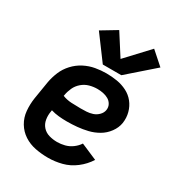

<svg xmlns="http://www.w3.org/2000/svg" viewBox="-185 -898 947 1024"><g transform="rotate(30 288.0 -385.5)"><path d="M264 8Q306 8 348.5 -3Q391 -14 427.5 -42Q464 -70 488 -108L388 -151Q375 -131 354.5 -116Q334 -101 310.5 -95Q287 -89 264 -89Q238 -89 214 -96Q190 -103 174 -121Q158 -139 154 -164.5Q150 -190 155 -215L156 -222Q179 -215 204 -212.5Q229 -210 254 -210Q286 -210 317.5 -213Q349 -216 380.5 -223.5Q412 -231 441.5 -248Q471 -265 491.5 -293Q512 -321 517 -352Q522 -386 513.5 -417.5Q505 -449 485.5 -473.5Q466 -498 437.5 -512.5Q409 -527 376.5 -532.5Q344 -538 310 -538Q277 -538 243 -532Q209 -526 177 -509.5Q145 -493 120 -466Q95 -439 81.5 -406.5Q68 -374 62 -341L44 -231Q38 -191 41.5 -152Q45 -113 64.5 -80.5Q84 -48 115.5 -27.5Q147 -7 185.5 0.5Q224 8 264 8ZM283 -307Q254 -307 226 -308.5Q198 -310 172 -320L173 -325Q177 -349 187.5 -372Q198 -395 218 -412Q238 -429 262 -435.5Q286 -442 310 -442Q328 -442 345.5 -438.5Q363 -435 378 -426.5Q393 -418 401.5 -402.5Q410 -387 407 -368Q404 -350 389.5 -335.5Q375 -321 356.5 -315Q338 -309 319.5 -308Q301 -307 283 -307ZM269 -569H383L543 -709L464 -779L336 -642L253 -772L160 -716Z"/></g></svg>

Font: Iosevka Sparkle Semibold
Style: Italic
Weight: 600
Italic angle: -9°
Designer: Belleve Invis
Foundry: Belleve Invis
Version: Version 4.5.0; ttfautohint (v1.8.3)